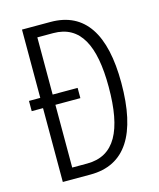

<svg xmlns="http://www.w3.org/2000/svg" viewBox="-108 -791 719 869"><g transform="rotate(-15 251.0 -357.0)"><path d="M212 -714H78V-394H25V-346H78V0H208C371 0 450 -125 450 -365C450 -594 372 -714 212 -714ZM210 -662C337 -662 390 -557 390 -362C390 -158 335 -52 206 -52H136V-346H253V-394H136V-662Z"/></g></svg>

Font: Noto Sans Bengali ExtraCondensed Light
Style: Regular
Weight: 300
Width: 2
Designer: Joana Ranito - Universal Thirst; Jelle Bosma - Monotype Design Team
Foundry: Universal Thirst ehf.
Version: Version 3.000